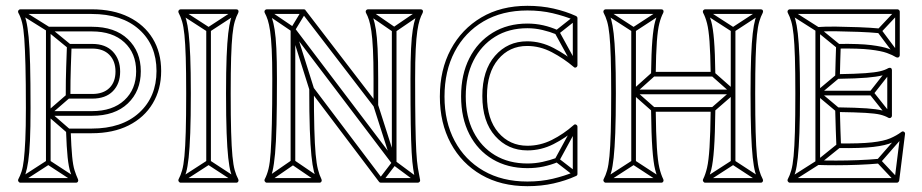

<svg xmlns="http://www.w3.org/2000/svg" viewBox="-20 -620 3169 660"><path d="M138 -62H154V-520Q154 -523 148.5 -517.5Q143 -512 146 -512H296Q296 -512 296 -512Q296 -512 296 -512Q367 -512 407.5 -474.5Q448 -437 448 -375Q448 -375 448 -375Q448 -375 448 -375Q448 -313 407.5 -275.5Q367 -238 296 -238Q296 -238 296 -238Q296 -238 296 -238H146V-222H296Q296 -222 296 -222Q296 -222 296 -222Q375 -222 419.5 -264.5Q464 -307 464 -375Q464 -375 464 -375Q464 -375 464 -375Q464 -443 419.5 -485.5Q375 -528 296 -528Q296 -528 296 -528Q296 -528 296 -528H146Q143 -528 140.5 -525.5Q138 -523 138 -520ZM237 7 245 -7 150 -69Q149 -70 146.5 -70Q144 -70 142 -69L46 -7L54 7L150 -55Q152 -57 146 -57Q140 -57 142 -55ZM219 -283 209 -295 141 -236Q138 -234 138 -230Q138 -226 141 -224L210 -164L220 -176L151 -236Q149 -238 149 -230Q149 -222 151 -224ZM54 -587 46 -573 142 -513Q142 -513 141.5 -513.5Q141 -514 141 -514L213 -455L223 -467L151 -526Q151 -526 151 -526.5Q151 -527 150 -527ZM50 8H241Q246 8 248 4Q250 0 248 -4Q242 -17 236.5 -34Q231 -51 228 -82.5Q225 -114 223 -170L215 -162H295Q369 -162 422.5 -189Q476 -216 505 -264.5Q534 -313 534 -376Q534 -440 505 -487.5Q476 -535 422.5 -561.5Q369 -588 295 -588H50Q46 -588 43.5 -584.5Q41 -581 43 -576Q51 -562 56 -542Q61 -522 63.5 -487Q66 -452 67.5 -395Q69 -338 69 -249Q69 -182 67 -139.5Q65 -97 62 -71Q59 -45 54 -30Q49 -15 43 -4Q41 0 43.5 4Q46 8 50 8ZM377 -374Q377 -338 356 -317.5Q335 -297 297 -297H214L222 -289Q222 -347 223.5 -389Q225 -431 226 -461L218 -453H297Q335 -453 356 -431.5Q377 -410 377 -374ZM50 -8 57 4Q63 -8 68 -23.5Q73 -39 77 -65.5Q81 -92 83 -136Q85 -180 85 -249Q85 -340 83.5 -398.5Q82 -457 78.5 -492.5Q75 -528 70 -548.5Q65 -569 57 -584L50 -572H295Q399 -572 458.5 -518.5Q518 -465 518 -376Q518 -287 458.5 -232.5Q399 -178 295 -178H215Q211 -178 209 -175.5Q207 -173 207 -170Q209 -112 212.5 -79Q216 -46 222 -28Q228 -10 234 4L241 -8ZM393 -374Q393 -416 368 -442.5Q343 -469 297 -469H218Q215 -469 212.5 -467Q210 -465 210 -461Q209 -431 207.5 -389Q206 -347 206 -289Q206 -286 208.5 -283.5Q211 -281 214 -281H297Q343 -281 368 -306.5Q393 -332 393 -374Z M705 -518H689V-62H705ZM788 7 796 -7 701 -69Q700 -70 697.5 -70Q695 -70 693 -69L597 -7L605 7L701 -55Q703 -57 697 -57Q691 -57 693 -55ZM605 -587 597 -573 693 -511Q695 -510 697.5 -510Q700 -510 701 -511L796 -573L788 -587L693 -525Q691 -524 697 -524Q703 -524 701 -525ZM601 8H792Q797 8 799 4Q801 0 799 -4Q792 -17 787 -34.5Q782 -52 779 -83.5Q776 -115 774.5 -166.5Q773 -218 773 -299Q773 -374 774.5 -422.5Q776 -471 779 -500Q782 -529 787 -546Q792 -563 799 -576Q801 -581 799 -584.5Q797 -588 792 -588H601Q597 -588 594.5 -584.5Q592 -581 594 -576Q601 -563 606 -546Q611 -529 614 -500Q617 -471 618.5 -422.5Q620 -374 620 -299Q620 -218 618.5 -166.5Q617 -115 614 -83.5Q611 -52 606 -34.5Q601 -17 594 -4Q592 0 594.5 4Q597 8 601 8ZM601 -8 608 4Q615 -10 620 -28Q625 -46 628.5 -78Q632 -110 634 -163Q636 -216 636 -299Q636 -376 634 -425.5Q632 -475 628.5 -505Q625 -535 620 -553Q615 -571 608 -584L601 -572H792L785 -584Q778 -571 773 -553Q768 -535 764.5 -505Q761 -475 759 -425.5Q757 -376 757 -299Q757 -216 759 -163Q761 -110 764.5 -78Q768 -46 773 -28Q778 -10 785 4L792 -8Z M979 -62H995V-519Q995 -525 986 -522Q977 -519 981 -514L1329 -55Q1332 -51 1337.5 -52.5Q1343 -54 1343 -60V-518H1327V-60Q1327 -54 1336 -57.5Q1345 -61 1341 -65L993 -524Q990 -529 984.5 -527Q979 -525 979 -519ZM1073 7 1083 -7 992 -69Q990 -70 987 -70Q984 -70 982 -69L892 -7L902 7L992 -55Q994 -57 987.5 -57Q981 -57 982 -55ZM1250 -587 1240 -573 1330 -511Q1332 -510 1335 -510Q1338 -510 1340 -511L1431 -573L1421 -587L1330 -525Q1329 -524 1335.5 -524Q1342 -524 1340 -525ZM901 -587 893 -573 983 -512Q985 -511 988.5 -511.5Q992 -512 994 -515L1031 -576L1017 -584L980 -523Q979 -520 986.5 -522Q994 -524 991 -526ZM1411 6 1421 -6 1340 -66Q1337 -68 1334 -67.5Q1331 -67 1329 -65L1283 -5L1295 5L1341 -55Q1343 -58 1335.5 -57Q1328 -56 1330 -54ZM995 -520 979 -516 1043 -313 1059 -317ZM1280 -259 1264 -255 1327 -58 1343 -62ZM1424 -2Q1420 -21 1416.5 -42.5Q1413 -64 1411 -99.5Q1409 -135 1408 -194.5Q1407 -254 1407 -349Q1407 -411 1409 -450.5Q1411 -490 1414.5 -513.5Q1418 -537 1422.5 -551Q1427 -565 1433 -576Q1435 -581 1433 -584.5Q1431 -588 1426 -588H1245Q1241 -588 1238.5 -584.5Q1236 -581 1238 -576Q1244 -565 1248.5 -551Q1253 -537 1256.5 -513.5Q1260 -490 1262 -450.5Q1264 -411 1264 -349V-257L1278 -262L1030 -585Q1029 -588 1024 -588H897Q893 -588 890.5 -584.5Q888 -581 890 -576Q896 -565 900.5 -551Q905 -537 908.5 -513.5Q912 -490 914 -450.5Q916 -411 916 -349Q916 -255 914.5 -194.5Q913 -134 910.5 -97Q908 -60 903 -39.5Q898 -19 890 -4Q888 0 890.5 4Q893 8 897 8H1078Q1083 8 1085 4Q1087 0 1085 -4Q1078 -18 1073 -37.5Q1068 -57 1065 -90Q1062 -123 1060.5 -177.5Q1059 -232 1059 -315L1045 -310L1283 5Q1285 8 1289 8H1416Q1420 8 1422.5 5Q1425 2 1424 -2ZM1408 2 1416 -8H1289L1295 -5L1057 -320Q1054 -325 1048.5 -323Q1043 -321 1043 -315Q1043 -230 1045 -174.5Q1047 -119 1050.5 -85Q1054 -51 1059 -31Q1064 -11 1071 4L1078 -8H897L904 4Q912 -11 917 -32.5Q922 -54 925.5 -91.5Q929 -129 930.5 -191Q932 -253 932 -349Q932 -412 930 -453Q928 -494 924 -518.5Q920 -543 915 -557.5Q910 -572 904 -584L897 -572H1024L1018 -575L1266 -252Q1269 -248 1274.5 -249.5Q1280 -251 1280 -257V-349Q1280 -412 1278 -453Q1276 -494 1272 -518.5Q1268 -543 1263 -557.5Q1258 -572 1252 -584L1245 -572H1426L1419 -584Q1413 -572 1408 -557.5Q1403 -543 1399 -518.5Q1395 -494 1393 -453Q1391 -412 1391 -349Q1391 -253 1392 -193Q1393 -133 1395 -97Q1397 -61 1400.5 -39Q1404 -17 1408 2Z M1892 -502 1898 -516Q1874 -527 1847.5 -533Q1821 -539 1793 -539Q1793 -539 1793 -539Q1793 -539 1793 -539Q1725 -539 1673.5 -507.5Q1622 -476 1593.5 -420Q1565 -364 1565 -289Q1565 -289 1565 -289Q1565 -289 1565 -289Q1565 -214 1593.5 -158.5Q1622 -103 1673.5 -72.5Q1725 -42 1793 -42Q1793 -42 1793 -42Q1793 -42 1793 -42Q1822 -42 1848 -47.5Q1874 -53 1898 -63L1892 -77Q1870 -69 1845 -63.5Q1820 -58 1793 -58Q1793 -58 1793 -58Q1793 -58 1793 -58Q1729 -58 1681.5 -86.5Q1634 -115 1607.5 -167Q1581 -219 1581 -289Q1581 -289 1581 -289Q1581 -289 1581 -289Q1581 -359 1607.5 -411.5Q1634 -464 1681.5 -493.5Q1729 -523 1793 -523Q1793 -523 1793 -523Q1793 -523 1793 -523Q1819 -523 1844.5 -517Q1870 -511 1892 -502ZM1962 -552 1952 -564 1890 -515Q1888 -514 1887.5 -511Q1887 -508 1888 -505L1950 -392L1964 -400L1902 -513Q1901 -515 1899.5 -508Q1898 -501 1900 -503ZM1964 -180 1950 -188 1888 -74Q1887 -71 1887.5 -68.5Q1888 -66 1890 -64L1952 -16L1962 -28L1900 -76Q1898 -78 1899.5 -71Q1901 -64 1902 -66ZM1654 -290Q1654 -370 1692.5 -416Q1731 -462 1792 -462Q1836 -462 1877 -440.5Q1918 -419 1952 -390Q1956 -386 1960.5 -388.5Q1965 -391 1965 -396V-558Q1965 -560 1963.5 -562Q1962 -564 1960 -565Q1925 -581 1883 -590.5Q1841 -600 1793 -600Q1702 -600 1634.5 -560Q1567 -520 1529.5 -450Q1492 -380 1492 -288Q1492 -197 1529.5 -127.5Q1567 -58 1634.5 -19Q1702 20 1793 20Q1841 20 1883 10.5Q1925 1 1960 -15Q1965 -17 1965 -22V-184Q1965 -189 1960.5 -191.5Q1956 -194 1952 -190Q1917 -159 1877 -139Q1837 -119 1793 -119Q1732 -119 1693 -164.5Q1654 -210 1654 -290ZM1638 -290Q1638 -202 1682 -152.5Q1726 -103 1793 -103Q1840 -103 1882.5 -124.5Q1925 -146 1962 -178L1949 -184V-22L1954 -29Q1920 -15 1880 -5.5Q1840 4 1793 4Q1706 4 1642 -33Q1578 -70 1543 -135.5Q1508 -201 1508 -288Q1508 -376 1543 -442.5Q1578 -509 1642 -546.5Q1706 -584 1793 -584Q1840 -584 1880 -574.5Q1920 -565 1954 -551L1949 -558V-396L1962 -402Q1927 -432 1883 -455Q1839 -478 1792 -478Q1725 -478 1681.5 -428Q1638 -378 1638 -290Z M2166 -518H2150V-304Q2150 -304 2150 -304Q2150 -304 2150 -304V-62H2166V-304Q2166 -304 2166 -304Q2166 -304 2166 -304ZM2508 -518H2492V-304Q2492 -304 2492 -304Q2492 -304 2492 -304V-62H2508V-304Q2508 -304 2508 -304Q2508 -304 2508 -304ZM2500 -296V-312H2158V-296ZM2249 7 2257 -7 2162 -69Q2161 -70 2158.5 -70Q2156 -70 2154 -69L2058 -7L2066 7L2162 -55Q2164 -57 2158 -57Q2152 -57 2154 -55ZM2066 -587 2058 -573 2154 -511Q2156 -510 2158.5 -510Q2161 -510 2162 -511L2257 -573L2249 -587L2154 -525Q2152 -524 2158 -524Q2164 -524 2162 -525ZM2408 -587 2400 -573 2496 -511Q2498 -510 2500.5 -510Q2503 -510 2504 -511L2599 -573L2591 -587L2496 -525Q2494 -524 2500 -524Q2506 -524 2504 -525ZM2591 7 2599 -7 2504 -69Q2503 -70 2500.5 -70Q2498 -70 2496 -69L2400 -7L2408 7L2504 -55Q2506 -57 2500 -57Q2494 -57 2496 -55ZM2426 -250 2436 -238 2505 -298Q2508 -300 2508 -304Q2508 -308 2505 -310L2436 -371L2426 -359L2495 -298Q2497 -296 2497 -304Q2497 -312 2495 -310ZM2231 -359 2221 -371 2153 -310Q2150 -308 2150 -304Q2150 -300 2153 -298L2221 -238L2231 -250L2163 -310Q2161 -312 2161 -304Q2161 -296 2163 -298ZM2062 8H2253Q2258 8 2260 4Q2262 0 2260 -4Q2252 -20 2246.5 -43.5Q2241 -67 2238 -113.5Q2235 -160 2234 -244L2226 -236H2431L2423 -244Q2422 -160 2419 -113.5Q2416 -67 2410.5 -43.5Q2405 -20 2397 -4Q2395 0 2397.5 4Q2400 8 2404 8H2595Q2600 8 2602 4Q2604 0 2602 -4Q2595 -17 2590 -34.5Q2585 -52 2582 -83.5Q2579 -115 2577.5 -166.5Q2576 -218 2576 -299Q2576 -374 2577.5 -422.5Q2579 -471 2582 -500Q2585 -529 2590 -546Q2595 -563 2602 -576Q2604 -581 2602 -584.5Q2600 -588 2595 -588H2404Q2400 -588 2397.5 -584.5Q2395 -581 2397 -576Q2405 -561 2410.5 -539.5Q2416 -518 2419 -477.5Q2422 -437 2423 -365L2431 -373H2226L2234 -365Q2235 -437 2238 -477.5Q2241 -518 2246.5 -539.5Q2252 -561 2260 -576Q2262 -581 2260 -584.5Q2258 -588 2253 -588H2062Q2058 -588 2055.5 -584.5Q2053 -581 2055 -576Q2062 -563 2067 -546Q2072 -529 2075 -500Q2078 -471 2079.5 -422.5Q2081 -374 2081 -299Q2081 -218 2079.5 -166.5Q2078 -115 2075 -83.5Q2072 -52 2067 -34.5Q2062 -17 2055 -4Q2053 0 2055.5 4Q2058 8 2062 8ZM2062 -8 2069 4Q2076 -10 2081 -28Q2086 -46 2089.5 -78Q2093 -110 2095 -163Q2097 -216 2097 -299Q2097 -376 2095 -425.5Q2093 -475 2089.5 -505Q2086 -535 2081 -553Q2076 -571 2069 -584L2062 -572H2253L2246 -584Q2238 -568 2232 -546Q2226 -524 2222.5 -482Q2219 -440 2218 -365Q2218 -362 2220.5 -359.5Q2223 -357 2226 -357H2431Q2434 -357 2436.5 -359.5Q2439 -362 2439 -365Q2438 -440 2434.5 -482Q2431 -524 2425 -546Q2419 -568 2411 -584L2404 -572H2595L2588 -584Q2581 -571 2576 -553Q2571 -535 2567.5 -505Q2564 -475 2562 -425.5Q2560 -376 2560 -299Q2560 -216 2562 -163Q2564 -110 2567.5 -78Q2571 -46 2576 -28Q2581 -10 2588 4L2595 -8H2404L2411 4Q2419 -13 2425 -37Q2431 -61 2434.5 -109Q2438 -157 2439 -244Q2439 -247 2436.5 -249.5Q2434 -252 2431 -252H2226Q2223 -252 2220.5 -249.5Q2218 -247 2218 -244Q2219 -157 2222.5 -109Q2226 -61 2232 -37Q2238 -13 2246 4L2253 -8Z M2976 -292V-308H2791V-292ZM3002 -506 3004 -522Q2972 -525 2932 -526.5Q2892 -528 2854.5 -528.5Q2817 -529 2791 -527Q2787 -527 2785 -524.5Q2783 -522 2783 -519V-300Q2783 -300 2783 -300Q2783 -300 2783 -300V-61Q2783 -58 2785 -55.5Q2787 -53 2791 -53Q2817 -52 2854 -52Q2891 -52 2930 -53.5Q2969 -55 3002 -58L3000 -74Q2968 -71 2929.5 -69.5Q2891 -68 2854 -68Q2817 -68 2791 -69Q2788 -69 2793.5 -63.5Q2799 -58 2799 -61V-300Q2799 -300 2799 -300Q2799 -300 2799 -300V-519Q2799 -522 2793.5 -516.5Q2788 -511 2791 -511Q2817 -513 2854.5 -512.5Q2892 -512 2931.5 -510.5Q2971 -509 3002 -506ZM3071 -575 3059 -585 2997 -519Q2996 -518 2995.5 -514.5Q2995 -511 2997 -509L3059 -426L3071 -436L3009 -519Q3008 -521 3007.5 -514Q3007 -507 3009 -509ZM3089 -155 3077 -165 2995 -71Q2993 -69 2993 -66Q2993 -63 2995 -61L3057 5L3069 -5L3007 -71Q3005 -73 3005 -66Q3005 -59 3007 -61ZM3044 -374 3032 -384 2970 -305Q2968 -303 2968 -300Q2968 -297 2970 -295L3032 -217L3044 -227L2982 -305Q2981 -307 2981 -300Q2981 -293 2982 -295ZM2699 -587 2691 -573 2787 -512Q2787 -512 2786.5 -512.5Q2786 -513 2786 -513L2857 -455L2867 -467L2796 -525Q2796 -525 2796 -525.5Q2796 -526 2795 -526ZM2691 -7 2699 7 2795 -54Q2796 -54 2796 -54.5Q2796 -55 2796 -55L2868 -113L2858 -125L2786 -67Q2786 -67 2786.5 -67.5Q2787 -68 2787 -68ZM2864 -351 2854 -363 2786 -306Q2783 -304 2783 -300Q2783 -296 2786 -294L2854 -237L2864 -249L2796 -306Q2793 -308 2793 -300Q2793 -292 2796 -294ZM2695 8H3063Q3066 8 3068 6Q3070 4 3071 1L3091 -159Q3092 -164 3087.5 -167Q3083 -170 3078 -166Q3062 -154 3040 -144.5Q3018 -135 2977 -130.5Q2936 -126 2863 -127L2871 -119Q2870 -143 2869 -173Q2868 -203 2867 -243L2859 -235Q2922 -234 2955.5 -232Q2989 -230 3005.5 -226Q3022 -222 3034 -215Q3039 -213 3042.5 -215.5Q3046 -218 3046 -222V-379Q3046 -384 3042.5 -386Q3039 -388 3034 -386Q3022 -379 3005 -375Q2988 -371 2955 -368.5Q2922 -366 2859 -365L2867 -357Q2868 -389 2868.5 -415Q2869 -441 2870 -461L2862 -453Q2933 -454 2971 -449.5Q3009 -445 3028.5 -438Q3048 -431 3061 -423Q3066 -421 3069.5 -423.5Q3073 -426 3073 -430V-580Q3073 -583 3070.5 -585.5Q3068 -588 3065 -588H2695Q2691 -588 2688.5 -584.5Q2686 -581 2688 -576Q2695 -563 2700 -546Q2705 -529 2708 -500Q2711 -471 2712.5 -422.5Q2714 -374 2714 -299Q2714 -218 2712.5 -166.5Q2711 -115 2708 -83.5Q2705 -52 2700 -34.5Q2695 -17 2688 -4Q2686 0 2688.5 4Q2691 8 2695 8ZM2695 -8 2702 4Q2709 -10 2714 -28Q2719 -46 2722.5 -78Q2726 -110 2728 -163Q2730 -216 2730 -299Q2730 -376 2728 -425.5Q2726 -475 2722.5 -505Q2719 -535 2714 -553Q2709 -571 2702 -584L2695 -572H3065L3057 -580V-430L3069 -437Q3055 -445 3034.5 -452.5Q3014 -460 2974.5 -465Q2935 -470 2862 -469Q2859 -469 2856.5 -467Q2854 -465 2854 -461Q2853 -441 2852.5 -415Q2852 -389 2851 -357Q2851 -354 2853.5 -351.5Q2856 -349 2859 -349Q2925 -350 2959.5 -353Q2994 -356 3011.5 -360.5Q3029 -365 3042 -372L3030 -379V-222L3042 -229Q3029 -236 3011.5 -240.5Q2994 -245 2959.5 -247.5Q2925 -250 2859 -251Q2856 -251 2853.5 -248.5Q2851 -246 2851 -243Q2852 -203 2853 -173Q2854 -143 2855 -119Q2855 -115 2857.5 -113Q2860 -111 2863 -111Q2939 -110 2982 -115Q3025 -120 3048 -130.5Q3071 -141 3088 -154L3075 -161L3055 -1L3063 -8Z"/></svg>

Font: Tilt Prism
Style: Regular
Weight: 400
Version: Version 1.000